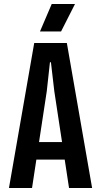

<svg xmlns="http://www.w3.org/2000/svg" viewBox="-20 -945 508 965"><path d="M25 0 152 -729H316L443 0H327L253 -486L236 -632H231L215 -486L141 0ZM148 -143 159 -231H309L320 -143ZM181 -787 240 -925H357L287 -787Z"/></svg>

Font: Hubot Sans Condensed SemiBold
Style: Regular
Weight: 600
Width: 3
Designer: Deni Anggara
Foundry: GitHub, Inc., Subsidiary of Microsoft Corporation
Version: Version 2.000